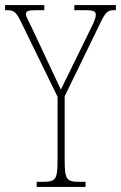

<svg xmlns="http://www.w3.org/2000/svg" viewBox="-28 -734 475 754"><path d="M116 0H308V-20H282C232 -20 226 -31 226 -108V-356L370 -652C390 -692 399 -694 425 -694H427V-714H264V-694H307C343 -694 348 -688 348 -677C348 -667 347 -660 333 -631L256 -474C235 -431 221 -402 211 -382C191 -425 172 -466 151 -510L97 -625C84 -652 74 -668 74 -678C74 -689 78 -694 115 -694H146V-714H-8V-694H-6C23 -694 33 -692 53 -651L198 -354V-108C198 -31 192 -20 142 -20H116Z"/></svg>

Font: Noto Serif Bengali ExtraCondensed Thin
Style: Regular
Weight: 100
Width: 2
Designer: Juan Bruce, Universal Thirst, Indian Type Foundry and the Monotype Design Team.
Foundry: Monotype Imaging Inc.
Version: Version 2.003